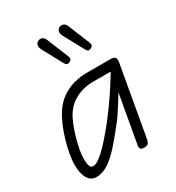

<svg xmlns="http://www.w3.org/2000/svg" viewBox="-197 -951 993 1082"><g transform="rotate(-30 299.5 -410.0)"><path d="M112 9.5Q78 9.5 58.8 -22.2Q39.5 -54 39.5 -110Q39.5 -142.5 47 -183.5Q54.5 -224.5 67.2 -267Q80 -309.5 96.5 -347.5Q113 -385.5 130.5 -412Q158.5 -454 195.2 -479.2Q232 -504.5 274 -515.8Q316 -527 358.5 -527H512Q535 -527 542.2 -517.5Q549.5 -508 545 -483.5L464.5 -28.5Q463.5 -23 457.8 -11.5Q452 0 428.5 0Q407.5 0 404 -8.8Q400.5 -17.5 401.5 -25.5L458 -342.5Q439 -311.5 421.8 -284.2Q404.5 -257 389.5 -234.5Q374.5 -212 361 -195.5Q316 -138 275.2 -91.5Q234.5 -45 194.5 -17.8Q154.5 9.5 112 9.5ZM101 -118Q101 -106 102.2 -90.8Q103.5 -75.5 109.2 -64.2Q115 -53 128.5 -53Q153.5 -53 199 -95.5Q244.5 -138 314 -225Q363 -287.5 404.8 -349.5Q446.5 -411.5 478.5 -465.5H358.5Q332 -465.5 298.8 -457.2Q265.5 -449 233.2 -428.8Q201 -408.5 177.5 -373Q162.5 -350.5 148.8 -316.5Q135 -282.5 124.2 -245Q113.5 -207.5 107.2 -173.8Q101 -140 101 -118ZM306 -628.5Q298 -624 289.5 -624.2Q281 -624.5 272.5 -640L203 -768.5Q191.5 -790.5 197.8 -804.2Q204 -818 215.5 -821.5Q230.5 -826 241.5 -819.5Q252.5 -813 257.5 -799.5L314.5 -660Q320 -646 316.8 -639.2Q313.5 -632.5 306 -628.5ZM448.5 -635.5Q440.5 -631 432 -631.2Q423.5 -631.5 415 -647L345.5 -775.5Q334 -797.5 340.2 -811.2Q346.5 -825 358 -828.5Q373 -833 384 -826.5Q395 -820 400 -806.5L457 -667Q462.5 -653 459.2 -646.2Q456 -639.5 448.5 -635.5Z"/></g></svg>

Font: Edu QLD Hand
Style: Regular
Weight: 400
Designer: Tina and Corey Anderson, Eben Sorkin
Foundry: Sorkin Type Co.
Version: Version 2.000